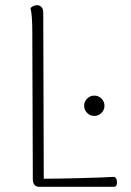

<svg xmlns="http://www.w3.org/2000/svg" viewBox="-20 -717 502 737"><path d="M148 -31Q206 -31 277.5 -33Q349 -35 375 -36Q405 -38 419 -38Q429 -34 429 -16Q429 0 418 0H130Q119 0 112.5 -7.5Q106 -15 106 -28L104 -594Q104 -659 97 -686Q108 -697 122 -697Q133 -697 139.5 -689.5Q146 -682 146 -669ZM303 -311Q303 -327 314.5 -338.5Q326 -350 342 -350Q358 -350 369.5 -338.5Q381 -327 381 -311Q381 -295 369.5 -283.5Q358 -272 342 -272Q326 -272 314.5 -283.5Q303 -295 303 -311Z"/></svg>

Font: Arima Madurai ExtraLight
Style: Regular
Weight: 275
Designer: Joana Correia and Natanael Gama
Foundry: NDISCOVER
Version: Version 1.020